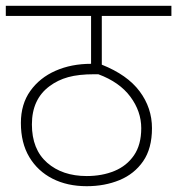

<svg xmlns="http://www.w3.org/2000/svg" viewBox="-20 -642 611 662"><path d="M571 -587H331V-419Q419 -384 461.5 -327Q504 -270 504 -200Q504 -130 473.5 -86Q443 -42 392 -21Q341 0 279 0Q212 0 161 -26Q110 -52 81 -100.5Q52 -149 52 -218Q52 -283 84.5 -328.5Q117 -374 171.5 -398Q226 -422 294 -422V-587H0V-622H571ZM279 -35Q332 -35 374.5 -52.5Q417 -70 442 -106.5Q467 -143 467 -200Q467 -258 429.5 -308.5Q392 -359 319 -386H305Q251 -386 215 -376Q179 -366 151 -345Q90 -300 90 -213Q90 -127 142.5 -81Q195 -35 279 -35Z"/></svg>

Font: Noto Sans Devanagari ExtraLight
Style: Regular
Weight: 200
Designer: Jelle Bosma - Monotype Design Team
Foundry: Monotype Imaging Inc.
Version: Version 2.004; ttfautohint (v1.8.4.7-5d5b)